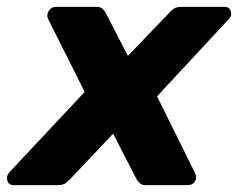

<svg xmlns="http://www.w3.org/2000/svg" viewBox="-64 -540 694 560"><path d="M-24 0Q-39 0 -42.5 -13Q-46 -26 -38 -36L183 -272L76 -485Q71 -497 78.5 -508.5Q86 -520 99 -520H217Q230 -520 235.5 -514Q241 -508 244 -503L309 -377L430 -503Q434 -508 442 -514Q450 -520 465 -520H591Q605 -520 609 -507Q613 -494 603 -484L394 -259L505 -35Q511 -23 505 -11.5Q499 0 482 0H362Q350 0 344 -5.5Q338 -11 335 -16L266 -150L139 -16Q135 -12 127.5 -6Q120 0 106 0Z"/></svg>

Font: Rubik
Style: Bold Italic
Weight: 700
Italic angle: -12°
Designer: Hubert and Fischer
Foundry: Hubert and Fischer
Version: Version 2.300;gftools[0.9.30]